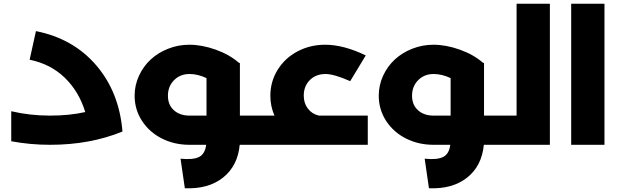

<svg xmlns="http://www.w3.org/2000/svg" viewBox="-20 -773 3320 1025"><path d="M171.9 -606.9Q371.1 -567.4 493.9 -424.1Q616.7 -280.8 633.8 -70.8Q460.4 0 248 0Q139.6 0 40 -19V-179.2Q140.1 -155.8 246.1 -155.8Q351.1 -155.8 435.1 -174.8Q401.9 -284.2 325.9 -357.9Q250 -431.6 138.2 -454.1Z M1354.5 -155.8Q1374.5 -155.8 1374.5 -79.1Q1374.5 0 1354.5 0H1259.8Q1249 112.8 1170.7 175Q1092.3 237.3 966.8 231.9L943.8 74.2Q1011.7 81.1 1043.2 64.7Q1074.7 48.3 1080.6 0H990.7Q911.1 0 844.5 -33.4Q777.8 -66.9 738.3 -127.4Q698.7 -188 698.7 -262.2Q698.7 -317.9 721.9 -368.4Q745.1 -418.9 784.4 -455.3Q823.7 -491.7 877.7 -512.9Q931.6 -534.2 990.7 -534.2Q1057.6 -534.2 1131.1 -508.1Q1204.6 -481.9 1253.9 -439L1260.7 -436V-155.8ZM876.5 -262.2Q876.5 -212.9 908.4 -184.3Q940.4 -155.8 991.7 -155.8H1082.5V-356Q1036.1 -377.9 991.7 -377.9Q941.9 -377.9 909.2 -345Q876.5 -312 876.5 -262.2Z M1682.6 -155.8H1943.4V0H1354.5Q1334.5 0 1334.5 -79.1Q1334.5 -155.8 1354.5 -155.8H1445.3Q1423.3 -205.6 1423.3 -261.2Q1423.3 -337.9 1462.4 -400.6Q1501.5 -463.4 1568.6 -498.8Q1635.7 -534.2 1716.3 -534.2Q1814.5 -534.2 1932.6 -477.1L1849.6 -339.8Q1762.7 -377.9 1718.3 -377.9Q1666.5 -377.9 1634 -345.5Q1601.6 -313 1601.6 -262.2Q1601.6 -221.7 1623.8 -192.9Q1646 -164.1 1682.6 -155.8Z M2657.7 -155.8Q2677.7 -155.8 2677.7 -79.1Q2677.7 0 2657.7 0H2563Q2552.2 112.8 2473.9 175Q2395.5 237.3 2270 231.9L2247.1 74.2Q2314.9 81.1 2346.4 64.7Q2377.9 48.3 2383.8 0H2293.9Q2214.4 0 2147.7 -33.4Q2081.1 -66.9 2041.5 -127.4Q2002 -188 2002 -262.2Q2002 -317.9 2025.1 -368.4Q2048.3 -418.9 2087.6 -455.3Q2127 -491.7 2180.9 -512.9Q2234.9 -534.2 2293.9 -534.2Q2360.8 -534.2 2434.3 -508.1Q2507.8 -481.9 2557.1 -439L2564 -436V-155.8ZM2179.7 -262.2Q2179.7 -212.9 2211.7 -184.3Q2243.7 -155.8 2294.9 -155.8H2385.7V-356Q2339.4 -377.9 2294.9 -377.9Q2245.1 -377.9 2212.4 -345Q2179.7 -312 2179.7 -262.2Z M2737.8 -752.9H2915.5V0H2657.7Q2637.7 0 2637.7 -79.1Q2637.7 -155.8 2657.7 -155.8H2737.8Z M3029.3 0V-752.9H3207V0Z"/></svg>

Font: Montserrat-Arabic
Style: Bold
Weight: 700
Designer: Mohamed Gaber
Foundry: Kief Type Foundry
Version: Version 5.008;PS 005.008;hotconv 1.0.88;makeotf.lib2.5.64775